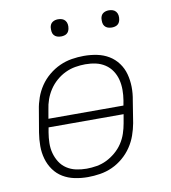

<svg xmlns="http://www.w3.org/2000/svg" viewBox="-81 -779 762 857"><g transform="rotate(-10 300.0 -350.5)"><path d="M249 8Q218 8 189 2Q160 -4 136 -18.5Q112 -33 95.5 -56Q79 -79 71 -107Q63 -135 63 -165Q63 -195 68 -226L85 -326Q89 -353 98.5 -380Q108 -407 124.5 -431.5Q141 -456 164.5 -475.5Q188 -495 214.5 -507Q241 -519 269 -523.5Q297 -528 324 -528Q355 -528 384 -522Q413 -516 437 -501.5Q461 -487 478 -464Q495 -441 502.5 -413Q510 -385 510.5 -355Q511 -325 505 -294L489 -194Q484 -167 474.5 -140Q465 -113 448.5 -88.5Q432 -64 409 -44.5Q386 -25 359.5 -13Q333 -1 304.5 3.5Q276 8 249 8ZM460 -279 464 -301Q468 -325 468 -349Q468 -373 462.5 -395Q457 -417 444.5 -436Q432 -455 413 -467.5Q394 -480 371.5 -485Q349 -490 324 -490Q302 -490 278.5 -486Q255 -482 233 -471.5Q211 -461 192 -444.5Q173 -428 159.5 -407.5Q146 -387 138 -364.5Q130 -342 127 -319L120 -279ZM250 -30Q272 -30 295.5 -34Q319 -38 340.5 -48.5Q362 -59 381.5 -75.5Q401 -92 414.5 -112.5Q428 -133 435.5 -155.5Q443 -178 447 -201L454 -241H114L110 -219Q106 -195 105.5 -171Q105 -147 111 -125Q117 -103 129 -84Q141 -65 160 -52.5Q179 -40 202 -35Q225 -30 250 -30ZM470 -631Q460 -631 451.5 -634Q443 -637 437.5 -644Q432 -651 431 -660.5Q430 -670 431 -680Q432 -686 435 -692Q438 -698 444 -702Q450 -706 456.5 -707.5Q463 -709 469 -709Q479 -709 487.5 -706Q496 -703 501.5 -696Q507 -689 508.5 -679.5Q510 -670 508 -660Q507 -654 504 -648Q501 -642 495.5 -638Q490 -634 483 -632.5Q476 -631 470 -631ZM240 -631Q230 -631 221.5 -634Q213 -637 207.5 -644Q202 -651 201 -660.5Q200 -670 201 -680Q202 -686 205 -692Q208 -698 214 -702Q220 -706 226.5 -707.5Q233 -709 239 -709Q249 -709 257.5 -706Q266 -703 271.5 -696Q277 -689 278.5 -679.5Q280 -670 278 -660Q277 -654 274 -648Q271 -642 265.5 -638Q260 -634 253 -632.5Q246 -631 240 -631Z"/></g></svg>

Font: Iosevka Extralight Extended
Style: Italic
Weight: 200
Width: 7
Italic angle: -9°
Monospace: yes
Designer: Belleve Invis
Foundry: Belleve Invis
Version: Version 32.5.0; ttfautohint (v1.8.4)